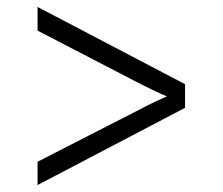

<svg xmlns="http://www.w3.org/2000/svg" viewBox="-20 -606 640 552"><path d="M88 -74 512 -296V-364L88 -586V-518L387 -363C413 -350 444 -335 460 -329C444 -322 413 -308 387 -294L88 -141Z"/></svg>

Font: JetBrains Mono ExtraLight
Style: Regular
Weight: 240
Monospace: yes
Designer: Philipp Nurullin, Konstantin Bulenkov
Foundry: JetBrains
Version: Version 2.305